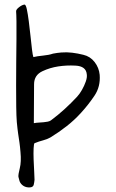

<svg xmlns="http://www.w3.org/2000/svg" viewBox="-20 -765 503 834"><path d="M110 49Q94 50 82 42.5Q70 35 65 22L60 3Q59 -7 66 -34.5Q73 -62 69 -104Q67 -129 64.5 -146Q62 -163 59 -183Q56 -203 53 -235Q51 -260 50.5 -301.5Q50 -343 50 -393.5Q50 -444 50.5 -496Q51 -548 51.5 -594Q52 -640 51.5 -672.5Q51 -705 50 -715Q49 -723 62.5 -733.5Q76 -744 86 -745Q92 -746 96.5 -725Q101 -704 105 -673Q109 -642 112.5 -608.5Q116 -575 119 -550Q122 -525 125 -517Q141 -521 167 -523.5Q193 -526 210 -532Q219 -534 228 -535Q237 -536 246 -537Q270 -539 294 -536Q318 -533 342 -527Q372 -520 391 -495.5Q410 -471 413 -440Q417 -389 390.5 -349.5Q364 -310 332 -275Q303 -243 269 -216.5Q235 -190 199 -168Q185 -160 167.5 -155.5Q150 -151 130 -143Q127 -141 126 -120.5Q125 -100 126 -72.5Q127 -45 128.5 -20Q130 5 130 16Q129 27 126.5 37.5Q124 48 110 49ZM127 -230Q138 -232 148.5 -232.5Q159 -233 169 -234Q179 -235 187 -236.5Q195 -238 201 -242Q232 -265 260.5 -291Q289 -317 315 -345Q326 -357 336 -374.5Q346 -392 352.5 -410.5Q359 -429 357 -442Q354 -478 307 -480Q269 -482 233 -476.5Q197 -471 165 -456Q128 -439 128 -399Q128 -359 127.5 -318Q127 -277 127 -230Z"/></svg>

Font: Mynerve
Style: Regular
Weight: 400
Designer: Carolina Short
Foundry: Carolina Short
Version: Version 1.000; ttfautohint (v1.8.4.7-5d5b)